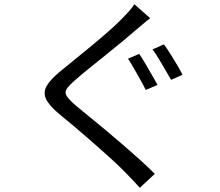

<svg xmlns="http://www.w3.org/2000/svg" viewBox="-20 -824 1040 909"><path d="M639 -569Q652 -550 668 -523Q684 -496 699.5 -468.5Q715 -441 726 -422L670 -398Q660 -419 645 -445.5Q630 -472 614.5 -499.5Q599 -527 586 -546ZM756 -614Q769 -597 785.5 -570.5Q802 -544 818 -517.5Q834 -491 844 -470L790 -446Q778 -467 762.5 -493.5Q747 -520 731.5 -546Q716 -572 702 -590ZM691 -738Q675 -726 655 -708.5Q635 -691 622 -681Q596 -658 559 -627.5Q522 -597 480.5 -563.5Q439 -530 401 -499.5Q363 -469 336 -445Q306 -419 295.5 -402.5Q285 -386 296 -369Q307 -352 339 -324Q366 -302 402 -272.5Q438 -243 479 -209Q520 -175 561.5 -139Q603 -103 642 -68Q681 -33 713 -1L642 65Q626 47 608.5 28.5Q591 10 573 -8Q547 -35 507.5 -71Q468 -107 423.5 -146Q379 -185 336 -221.5Q293 -258 257 -287Q210 -327 197 -357.5Q184 -388 201.5 -418Q219 -448 264 -485Q293 -509 332.5 -541Q372 -573 415 -608.5Q458 -644 496 -677.5Q534 -711 559 -737Q574 -752 591 -771Q608 -790 616 -804Z"/></svg>

Font: Noto Sans SC Thin
Style: Regular
Weight: 400
Version: Version 2.004-H2;hotconv 1.0.118;makeotfexe 2.5.65603